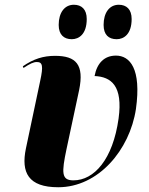

<svg xmlns="http://www.w3.org/2000/svg" viewBox="-20 -778 625 808"><path d="M471 -613C501 -613 534 -634 534 -698C534 -739 512 -758 480 -758C440 -758 416 -724 416 -673C416 -632 437 -613 471 -613ZM282 -613C312 -613 345 -634 345 -698C345 -739 323 -758 291 -758C251 -758 227 -724 227 -673C227 -632 249 -613 282 -613ZM225 10C394 10 526 -147 552 -319C576 -490 526 -544 468 -544C419 -544 388 -512 378 -458C448 -455 498 -417 479 -279C455 -107 376 -19 289 -19C238 -19 239 -51 260 -151L313 -399C335 -506 300 -543 212 -543C162 -543 121 -530 76 -499L79 -492C106 -510 121 -517 135 -517C159 -517 163 -501 149 -437L89 -153C68 -52 99 10 225 10Z"/></svg>

Font: Noto Serif Display Condensed Black
Style: Italic
Weight: 900
Width: 3
Italic angle: -12°
Designer: Monotype Design Team
Foundry: Monotype Imaging Inc.
Version: Version 2.009